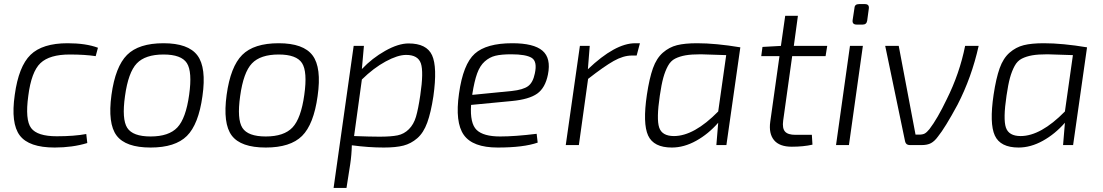

<svg xmlns="http://www.w3.org/2000/svg" viewBox="-20 -708 5381 937"><path d="M401 -54 406 -10Q334 12 247 12Q121 12 76.5 -47Q32 -106 52 -245Q71 -384 129 -440.5Q187 -497 310 -497Q399 -497 458 -475L447 -434Q394 -442 320 -442Q222 -442 177.5 -400Q133 -358 118 -240Q102 -123 132 -83Q162 -43 257 -43Q342 -43 401 -54Z M968 -239Q949 -101 892 -44.5Q835 12 715 12Q593 12 549 -46.5Q505 -105 524 -245Q543 -383 600 -440Q657 -497 778 -497Q899 -497 943.5 -437.5Q988 -378 968 -239ZM778 -442Q689 -442 647.5 -398.5Q606 -355 590 -239Q574 -126 601 -84Q628 -42 715 -42Q804 -42 845.5 -86Q887 -130 903 -245Q919 -358 892 -400Q865 -442 778 -442Z M1530 -239Q1511 -101 1454 -44.5Q1397 12 1277 12Q1155 12 1111 -46.5Q1067 -105 1086 -245Q1105 -383 1162 -440Q1219 -497 1340 -497Q1461 -497 1505.5 -437.5Q1550 -378 1530 -239ZM1340 -442Q1251 -442 1209.5 -398.5Q1168 -355 1152 -239Q1136 -126 1163 -84Q1190 -42 1277 -42Q1366 -42 1407.5 -86Q1449 -130 1465 -245Q1481 -358 1454 -400Q1427 -442 1340 -442Z M1756 -484 1746 -371Q1796 -424 1860 -460Q1924 -496 1974 -496Q2062 -496 2088.5 -438.5Q2115 -381 2095 -238Q2083 -159 2065 -109.5Q2047 -60 2016.5 -33.5Q1986 -7 1949 2.5Q1912 12 1853 12Q1779 12 1697 1Q1696 48 1689 94L1671 209H1608L1706 -484ZM1746 -320 1708 -44Q1787 -41 1832 -41Q1889 -41 1920.5 -47.5Q1952 -54 1975.5 -77.5Q1999 -101 2010 -138Q2021 -175 2031 -243Q2048 -357 2034 -398.5Q2020 -440 1962 -440Q1921 -440 1862 -408Q1803 -376 1746 -320Z M2599 -55 2604 -12Q2535 12 2409 12Q2287 12 2243.5 -49.5Q2200 -111 2220 -251Q2240 -395 2297 -446Q2354 -497 2480 -497Q2585 -497 2627.5 -460.5Q2670 -424 2654 -344Q2641 -279 2601.5 -251Q2562 -223 2478 -215L2279 -196Q2273 -106 2306 -74Q2339 -42 2421 -42Q2493 -42 2599 -55ZM2285 -245 2478 -264Q2533 -270 2557 -287.5Q2581 -305 2590 -349Q2603 -408 2575 -425.5Q2547 -443 2475 -443Q2427 -443 2398 -436Q2369 -429 2345.5 -408Q2322 -387 2308.5 -349.5Q2295 -312 2285 -249Z M3103 -497 3087 -437H3064Q3022 -437 2975 -410.5Q2928 -384 2850 -323L2805 0H2741L2810 -484H2858L2849 -370Q2982 -497 3080 -497Z M3525 0H3476L3485 -109Q3437 -54 3377.5 -21Q3318 12 3259 12Q3170 12 3143 -46.5Q3116 -105 3137 -246Q3149 -326 3166.5 -375Q3184 -424 3215 -451Q3246 -478 3284 -487.5Q3322 -497 3382 -497Q3473 -497 3593 -477ZM3485 -164 3524 -439Q3418 -443 3400 -443Q3354 -443 3325.5 -438Q3297 -433 3275 -422Q3253 -411 3239.5 -386Q3226 -361 3217 -328.5Q3208 -296 3200 -241Q3183 -127 3197 -85.5Q3211 -44 3269 -44Q3367 -44 3485 -164Z M3846 -434 3802 -119Q3797 -82 3811 -66Q3825 -50 3862 -50H3942L3945 -2Q3901 8 3844 8Q3784 8 3757.5 -24Q3731 -56 3739 -114L3784 -434H3695L3701 -479L3791 -484L3812 -631H3874L3854 -484H4017L4009 -434Z M4172 -688H4201Q4223 -688 4220 -666L4212 -607Q4209 -588 4190 -588H4161Q4138 -588 4141 -610L4150 -669Q4151 -688 4172 -688ZM4123 0H4060L4128 -484H4191Z M4690 -484H4756Q4722 -331 4653 -197Q4592 -84 4557 -41Q4541 -19 4523.5 -9.5Q4506 0 4478 0H4420Q4401 0 4397 -18L4300 -484H4366L4448 -51H4465Q4483 -51 4493 -56.5Q4503 -62 4516 -78Q4555 -129 4600 -223Q4663 -349 4690 -484Z M5217 0H5168L5177 -109Q5129 -54 5069.5 -21Q5010 12 4951 12Q4862 12 4835 -46.5Q4808 -105 4829 -246Q4841 -326 4858.5 -375Q4876 -424 4907 -451Q4938 -478 4976 -487.5Q5014 -497 5074 -497Q5165 -497 5285 -477ZM5177 -164 5216 -439Q5110 -443 5092 -443Q5046 -443 5017.5 -438Q4989 -433 4967 -422Q4945 -411 4931.5 -386Q4918 -361 4909 -328.5Q4900 -296 4892 -241Q4875 -127 4889 -85.5Q4903 -44 4961 -44Q5059 -44 5177 -164Z"/></svg>

Font: Exo 2.0 Light
Style: Italic
Weight: 300
Italic angle: -8°
Designer: Natanael Gama
Version: Version 1.001;PS 001.001;hotconv 1.0.70;makeotf.lib2.5.58329